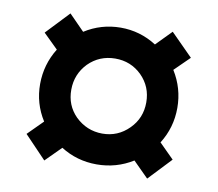

<svg xmlns="http://www.w3.org/2000/svg" viewBox="-63 -696 755 666"><g transform="rotate(10 314.0 -363.0)"><path d="M132.8 -104 56.2 -184.1 108.9 -236.8Q72.3 -294.4 72.5 -363.3Q72.8 -432.1 108.9 -490.2L57.1 -541L133.8 -622.1L188 -566.9Q245.6 -603.5 314.2 -603.8Q382.8 -604 440.9 -566.9L494.1 -621.1L571.8 -543L519 -491.2Q555.7 -432.6 555.7 -363.3Q555.7 -293.9 519 -235.8L570.8 -184.1L495.1 -104L440.9 -158.2Q382.8 -122.1 313.5 -122.1Q244.1 -122.1 187 -158.2ZM219.2 -270Q259.3 -231 314.2 -230.7Q369.1 -230.5 408.2 -270Q446.3 -308.1 446.3 -363.5Q446.3 -418.9 408.2 -457Q369.6 -495.1 314.2 -494.9Q258.8 -494.6 220.2 -456.1Q182.6 -417 182.4 -362.3Q182.1 -307.6 219.2 -270Z"/></g></svg>

Font: Orkney
Style: Bold
Weight: 700
Designer: Samuel Oakes and Alfredo Marco Pradil
Foundry: Alfredo Marco Pradil
Version: 1.0